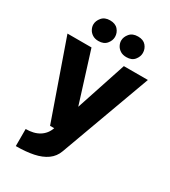

<svg xmlns="http://www.w3.org/2000/svg" viewBox="-234 -1022 1080 1218"><g transform="rotate(30 306.0 -413.0)"><path d="M84 -43Q113 -43 138 -49Q163 -55 183 -67.5Q203 -80 217 -98Q231 -116 239 -140L424 -700H600L358 -38Q342 6 305 32.5Q268 59 212.5 70.5Q157 82 84 82ZM11 -700H187L362 -142L260 -138H208ZM124 -832Q124 -859 144.5 -883.5Q165 -908 204 -908Q243 -908 263 -885Q283 -862 283 -832Q283 -805 263 -781Q243 -757 204 -757Q178 -757 160 -768.5Q142 -780 133 -797.5Q124 -815 124 -832ZM328 -832Q328 -859 348.5 -883.5Q369 -908 409 -908Q448 -908 467.5 -885Q487 -862 487 -832Q487 -805 467.5 -781Q448 -757 409 -757Q382 -757 364 -768.5Q346 -780 337 -797.5Q328 -815 328 -832Z"/></g></svg>

Font: Moderustic
Style: Bold
Weight: 700
Designer: Tural Alisoy
Foundry: TAFT Foundry
Version: Version 2.120